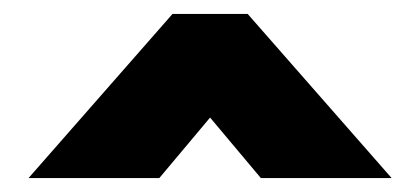

<svg xmlns="http://www.w3.org/2000/svg" viewBox="-20 -861 604 276"><path d="M21 -605 228 -841H336L543 -605H355L282 -692L209 -605Z"/></svg>

Font: Spartan Thin Black
Style: Regular
Weight: 900
Version: Version 1.004